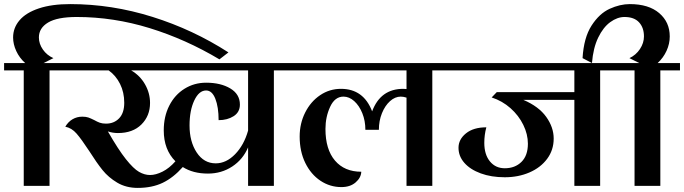

<svg xmlns="http://www.w3.org/2000/svg" viewBox="-32 -908 3342 938"><path d="M1084 -652 1040 -618Q876 -716 699.5 -770.5Q523 -825 343 -825Q248 -825 203 -798Q158 -771 158 -725Q158 -694 177.5 -666Q197 -638 229 -624L181 -600H306V-564H210V0H84V-564H-12V-600H91Q63 -625 47.5 -658.5Q32 -692 32 -725Q32 -772 63.5 -809Q95 -846 158 -867Q221 -888 311 -888Q514 -888 713 -825.5Q912 -763 1084 -652Z M1404 -564H1306V0H1180V-188Q1155 -129 1102.5 -94.5Q1050 -60 984 -60Q911 -60 861 -92Q815 -40 763 -15Q711 10 641 10Q584 10 541 -15.5Q498 -41 469 -77Q440 -113 404 -170Q366 -228 342 -255.5Q318 -283 287 -289Q301 -313 322.5 -325.5Q344 -338 370 -338Q388 -338 399.5 -334Q411 -330 429 -321Q443 -313 455.5 -308.5Q468 -304 486 -304Q525 -304 550 -330Q575 -356 575 -406Q575 -457 554.5 -498Q534 -539 499 -564H282V-600H1404ZM1180 -564H609Q652 -539 676.5 -496Q701 -453 701 -405Q701 -342 659 -300Q617 -258 544 -258Q519 -258 495 -266Q546 -177 583 -130.5Q620 -84 647 -68.5Q674 -53 701 -53Q729 -53 762 -69.5Q795 -86 825 -120Q768 -177 768 -271Q768 -339 795 -392Q822 -445 869.5 -474.5Q917 -504 975 -504Q1046 -504 1093 -476Q1140 -448 1140 -397Q1140 -360 1109.5 -340.5Q1079 -321 1036 -321Q1036 -385 1020 -425.5Q1004 -466 975 -466Q940 -466 917 -417Q894 -368 894 -295Q894 -216 929 -163Q964 -110 1022 -110Q1073 -110 1116.5 -154.5Q1160 -199 1180 -270Z M2176 -600V-564H2080V0H1954V-431Q1939 -436 1926 -436Q1898 -436 1873.5 -414Q1849 -392 1834 -355Q1819 -318 1819 -274H1753Q1753 -318 1738 -355Q1723 -392 1698.5 -414Q1674 -436 1646 -436Q1604 -436 1581 -386.5Q1558 -337 1558 -278Q1558 -178 1604.5 -123.5Q1651 -69 1733 -69Q1732 -40 1705.5 -17Q1679 6 1636 6Q1580 6 1533.5 -25Q1487 -56 1459.5 -112Q1432 -168 1432 -241Q1432 -305 1459 -358.5Q1486 -412 1532 -443Q1578 -474 1634 -474Q1744 -474 1786 -364Q1827 -474 1938 -474Q1949 -474 1954 -473V-564H1380V-600Z M2774 -420H2525Q2600 -388 2636.5 -337Q2673 -286 2673 -231Q2673 -175 2641 -132Q2609 -89 2554.5 -65.5Q2500 -42 2434 -42Q2368 -42 2316.5 -61Q2265 -80 2236.5 -112.5Q2208 -145 2208 -186Q2208 -227 2244.5 -256.5Q2281 -286 2344 -286Q2334 -249 2334 -210Q2334 -153 2361.5 -119.5Q2389 -86 2434 -86Q2484 -86 2515.5 -117Q2547 -148 2547 -206Q2547 -252 2524.5 -298Q2502 -344 2462 -379.5Q2422 -415 2370 -432L2395 -458H2774V-564H2152V-600H2996V-564H2900V0H2774Z M3290 -600V-564H3194V0H3068V-564H2972V-600H3091L3043 -624Q3075 -639 3094.5 -668.5Q3114 -698 3114 -730Q3114 -773 3090 -799Q3066 -825 3019 -825Q2984 -825 2949.5 -800Q2915 -775 2890.5 -724.5Q2866 -674 2860 -600L2814 -624Q2820 -724 2858 -783Q2896 -842 2946.5 -865Q2997 -888 3045 -888Q3137 -888 3188.5 -844Q3240 -800 3240 -730Q3240 -694 3224.5 -660Q3209 -626 3181 -600Z"/></svg>

Font: Arya
Style: Bold
Weight: 700
Designer: Eduardo Rodriguez Tunni, Modular Infotech
Foundry: Eduardo Rodriguez Tunni, Modular Infotech
Version: Version 1.002